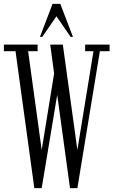

<svg xmlns="http://www.w3.org/2000/svg" viewBox="-41 -970 585 990"><path d="M136 0 39 -706H-21V-740H153V-706H104L174 -197L238 -591L218 -740H283L358 -197L441 -706H398V-740H524V-706H474L358 0H320L254 -481L174 0ZM165 -780 230 -950H270L335 -780H323L250 -886L177 -780Z"/></svg>

Font: Xanh Mono
Style: Regular
Weight: 400
Monospace: yes
Designer: Lam Bao, Duy Dao
Foundry: Yellow Type Foundry
Version: Version 3.101; ttfautohint (v1.8.3)